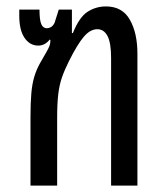

<svg xmlns="http://www.w3.org/2000/svg" viewBox="-20 -578 512 598"><path d="M75 0V-214Q75 -257 77.5 -286.5Q80 -316 86.5 -338Q93 -360 104 -380Q119 -406 125.5 -417.5Q132 -429 134.5 -436Q137 -443 137 -453L135 -455Q128 -446 119 -441Q110 -436 99 -436Q73 -436 56.5 -460Q40 -484 40 -529V-548H103Q103 -516 108.5 -503Q114 -490 126 -490Q132 -490 138.5 -493.5Q145 -497 150 -507L163 -548H204V-475H207Q227 -525 253 -541.5Q279 -558 310 -558Q361 -558 384.5 -516.5Q408 -475 408 -411V0H326V-398Q326 -444 315 -465.5Q304 -487 283 -487Q261 -487 241 -463.5Q221 -440 195 -388Q181 -360 173 -337Q165 -314 161.5 -285Q158 -256 158 -210V0Z"/></svg>

Font: Noto Sans Thai ExtraCondensed
Style: Regular
Weight: 400
Width: 2
Designer: Monotype Design Team
Foundry: Monotype Imaging Inc.
Version: Version 2.002